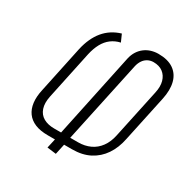

<svg xmlns="http://www.w3.org/2000/svg" viewBox="-168 -856 1012 1037"><g transform="rotate(30 337.5 -337.5)"><path d="M321 -661 301 -706Q238 -687 199 -640Q160 -593 143 -518L81 -225Q71 -180 75.5 -144Q80 -108 98.5 -82.5Q117 -57 149.5 -43.5Q182 -30 230 -30H274L261 28L317 35L331 -30H380Q444 -30 490 -54Q536 -78 565.5 -121.5Q595 -165 607 -225L668 -511Q681 -572 669.5 -616.5Q658 -661 622.5 -685.5Q587 -710 528 -710Q505 -710 483.5 -703.5Q462 -697 444 -683.5Q426 -670 413.5 -650.5Q401 -631 395 -605L284 -79H241Q201 -79 174 -94.5Q147 -110 136.5 -141Q126 -172 135 -216L199 -518Q208 -558 224 -587.5Q240 -617 264.5 -635.5Q289 -654 321 -661ZM390 -79H341L450 -589Q455 -610 465.5 -625.5Q476 -641 492 -649.5Q508 -658 527 -658Q563 -658 586 -640.5Q609 -623 617.5 -592.5Q626 -562 617 -521L552 -216Q543 -172 520.5 -141Q498 -110 464.5 -94.5Q431 -79 390 -79Z"/></g></svg>

Font: Advent Pro
Style: Italic
Weight: 400
Italic angle: -12°
Designer: VivaRado, Andreas Kalpakidis
Foundry: VivaRado, Andreas Kalpakidis
Version: Version 3.000